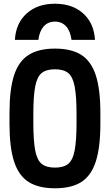

<svg xmlns="http://www.w3.org/2000/svg" viewBox="-20 -1001 590 1031"><path d="M275 -981Q369 -981 427 -928.5Q485 -876 490 -787H364Q358 -834 335 -859.5Q312 -885 275 -885Q238 -885 215 -859.5Q192 -834 186 -787H60Q65 -876 123 -928.5Q181 -981 275 -981ZM275 10Q187 10 133.5 -24Q80 -58 55.5 -134Q31 -210 31 -335V-395Q31 -521 55.5 -596.5Q80 -672 133.5 -706Q187 -740 275 -740Q364 -740 417 -706Q470 -672 494.5 -596.5Q519 -521 519 -395V-335Q519 -210 494.5 -134Q470 -58 417 -24Q364 10 275 10ZM275 -101Q321 -101 346 -121Q371 -141 381 -193.5Q391 -246 391 -344V-386Q391 -484 381 -536.5Q371 -589 346 -609Q321 -629 275 -629Q229 -629 204 -609Q179 -589 169 -536.5Q159 -484 159 -386V-344Q159 -246 169 -193.5Q179 -141 204 -121Q229 -101 275 -101Z"/></svg>

Font: M PLUS Code Latin SemiExpanded SemiBold
Style: Regular
Weight: 600
Width: 6
Designer: Coji Morishita
Foundry: UNDERFOREST DESIGN
Version: Version 1.002; ttfautohint (v1.8.3)